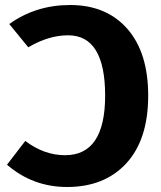

<svg xmlns="http://www.w3.org/2000/svg" viewBox="-20 -730 645 767"><path d="M260 -710Q405 -710 488.5 -615Q572 -520 572 -348Q572 -173 485 -78Q398 17 248 17Q111 17 8 -72L81 -167Q156 -110 240 -110Q400 -110 400 -348Q400 -589 252 -589Q174 -589 93 -541L17 -634Q123 -710 260 -710Z"/></svg>

Font: FiraGO
Style: Bold
Weight: 700
Designer: bBox Type
Foundry: bBox Type GmbH
Version: Version 1.001;PS 001.001;hotconv 1.0.88;makeotf.lib2.5.64775